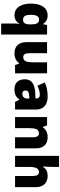

<svg xmlns="http://www.w3.org/2000/svg" viewBox="1118 -1918 1040 3316"><g transform="rotate(90 1638.0 -260.0)"><path d="M386 11V240H577V-553H412L398 -485H394C365 -529 320 -563 243 -563C124 -563 42 -463 42 -276C42 -89 122 10 240 10C316 10 360 -26 386 -70H392C388 -43 386 -16 386 11ZM318 -138C262 -138 236 -177 236 -273C236 -366 262 -415 315 -415C383 -415 401 -365 401 -279V-256C401 -177 380 -138 318 -138Z M1247 -553H1056V-311C1056 -201 1037 -141 965 -141C918 -141 899 -179 899 -251V-553H708V-193C708 -51 792 10 901 10C969 10 1033 -13 1068 -69H1079L1103 0H1247Z M1649 -563C1549 -563 1469 -546 1405 -513L1460 -387C1514 -411 1570 -428 1614 -428C1655 -428 1681 -409 1681 -360V-352L1589 -349C1433 -342 1349 -287 1349 -169C1349 -48 1421 10 1517 10C1609 10 1652 -14 1699 -73H1703L1740 0H1872V-363C1872 -491 1789 -563 1649 -563ZM1638 -245 1682 -247V-204C1682 -157 1644 -125 1598 -125C1565 -125 1543 -142 1543 -180C1543 -220 1568 -242 1638 -245Z M2348 -563C2270 -563 2214 -532 2179 -480H2172L2146 -553H2002V0H2193V-242C2193 -352 2212 -413 2284 -413C2331 -413 2351 -375 2351 -302V0H2542V-360C2542 -502 2462 -563 2348 -563Z M2863 -652V-760H2672V0H2863V-243C2863 -352 2885 -413 2954 -413C2999 -413 3020 -375 3020 -302V0H3212V-360C3212 -503 3125 -563 3016 -563C2950 -563 2900 -542 2864 -485H2855C2858 -514 2863 -570 2863 -652Z"/></g></svg>

Font: Noto Sans Canadian Aboriginal Black
Style: Regular
Weight: 900
Designer: Monotype Design Team, Typotheque's Kevin King
Foundry: Monotype Imaging Inc.
Version: Version 2.004